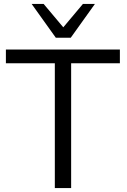

<svg xmlns="http://www.w3.org/2000/svg" viewBox="-20 -957 644 977"><path d="M259 0V-635H10V-705H590V-635H342V0ZM264 -765 141 -937H202L302 -818L402 -937H463L340 -765Z"/></svg>

Font: Mulish
Style: Regular
Weight: 400
Designer: Vernon Adams
Foundry: Vernon Adams
Version: Version 3.603; ttfautohint (v1.8.3)